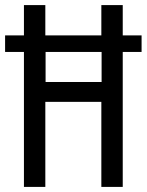

<svg xmlns="http://www.w3.org/2000/svg" viewBox="-22 -734 576 754"><path d="M72 0V-530H-2V-595H72V-714H156V-595H376V-714H460V-595H534V-530H460V0H376V-334H156V0ZM157 -412H377V-530H157Z"/></svg>

Font: Noto Sans Gurmukhi ExtraCondensed
Style: Regular
Weight: 400
Width: 2
Designer: Jelle Bosma - Monotype Design Team
Foundry: Monotype Imaging Inc.
Version: Version 2.004; ttfautohint (v1.8.4.7-5d5b)